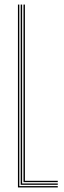

<svg xmlns="http://www.w3.org/2000/svg" viewBox="-20 -820 280 840"><path d="M58.5 0V-800H64.5V-5.8H232.8V0ZM70.5 -11.5V-800H76.8V-17.2H232.8V-11.5ZM82.8 -23.2V-800H89V-29H232.8V-23.2Z"/></svg>

Font: Big Shoulders Inline Display Thin ExtraLight
Style: Regular
Weight: 250
Version: Version 2.002